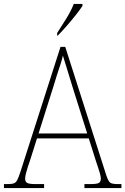

<svg xmlns="http://www.w3.org/2000/svg" viewBox="-23 -951 634 971"><path d="M-3 0V-20H16Q37 -20 47.5 -24Q58 -28 64.5 -41Q71 -54 80 -81L283 -714H307L515 -63Q525 -34 534.5 -27Q544 -20 575 -20H591V0H404V-20H433Q469 -20 478 -26.5Q487 -33 487 -48Q487 -57 482.5 -73.5Q478 -90 472 -107Q466 -124 463 -134L426 -251H164L129 -140Q125 -129 119 -111Q113 -93 108.5 -75Q104 -57 104 -47Q104 -33 113.5 -26.5Q123 -20 158 -20H200V0ZM172 -276H418L347 -501Q333 -547 318.5 -594Q304 -641 295 -670Q292 -654 283 -626.5Q274 -599 264 -568.5Q254 -538 247 -513ZM266 -784Q288 -818 312.5 -857.5Q337 -897 350 -931H394V-921Q383 -904 361 -876Q339 -848 314 -819.5Q289 -791 269 -771H266Z"/></svg>

Font: Noto Serif Bengali SemiCondensed Thin
Style: Regular
Weight: 100
Width: 4
Designer: Juan Bruce, Universal Thirst, Indian Type Foundry and the Monotype Design Team.
Foundry: Monotype Imaging Inc.
Version: Version 2.003; ttfautohint (v1.8.4.7-5d5b)